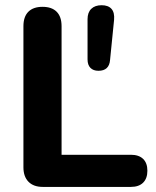

<svg xmlns="http://www.w3.org/2000/svg" viewBox="-20 -734 611 754"><path d="M148 0Q111.8 0 91.9 -20.2Q72 -40.5 72 -76.8V-631.2Q72 -668.5 91.4 -687.9Q110.8 -707.2 147 -707.2Q183.2 -707.2 202.5 -687.9Q221.8 -668.5 221.8 -631.2V-126.2H494Q525.2 -126.2 542 -110Q558.8 -93.8 558.8 -63.5Q558.8 -33.2 542 -16.6Q525.2 0 494 0ZM366.5 -456Q346.5 -456 335.1 -467.5Q323.8 -479 323.8 -500.8V-658.5Q323.8 -685.1 338.4 -699.3Q353 -713.5 379 -713.5Q405 -713.5 417.8 -699.2Q430.5 -685 428 -656L412.2 -498.5Q408.9 -456 366.5 -456Z"/></svg>

Font: Nunito ExtraLight
Style: Regular
Weight: 200
Designer: Vernon Adams
Foundry: Vernon Adams
Version: Version 3.602;April 4, 2023;FontCreator 14.0.0.2856 64-bit